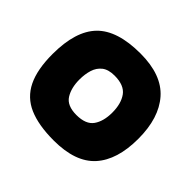

<svg xmlns="http://www.w3.org/2000/svg" viewBox="-141 -770 944 944"><g transform="rotate(-45 331.0 -298.5)"><path d="M329.1 -2Q182.1 -2 105.5 -71Q28.8 -140.1 28.8 -290.5Q28.8 -396.5 58.1 -463.9Q87.4 -531.2 152.8 -563.2Q218.3 -595.2 325.7 -595.2Q485.4 -595.2 559.3 -523.4Q633.3 -451.7 633.3 -291Q633.3 -142.6 553.5 -72.3Q473.6 -2 329.1 -2ZM329.6 -183.6Q391.6 -183.6 429 -210.4Q466.3 -237.3 466.3 -304.2Q466.3 -346.7 447.8 -370.4Q429.2 -394 398.4 -403.6Q367.7 -413.1 330.6 -413.1Q272.5 -413.1 234.4 -389.2Q196.3 -365.2 196.3 -300.3Q196.3 -234.9 232.7 -209.2Q269 -183.6 329.6 -183.6Z"/></g></svg>

Font: Belanosima
Style: Bold
Weight: 700
Designer: The DocRepair Project, Santiago Orozco
Foundry: Google
Version: Version 2.000